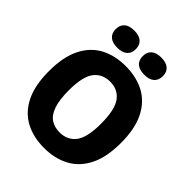

<svg xmlns="http://www.w3.org/2000/svg" viewBox="-261 -1103 1261 1261"><g transform="rotate(45 369.0 -472.5)"><path d="M369 10Q269 10 193.8 -30.2Q118.5 -70.5 76.8 -154.5Q35 -238.5 35 -370Q35 -501.5 76.8 -585.5Q118.5 -669.5 193.5 -709.8Q268.5 -750 369 -750Q469.5 -750 544.8 -709.5Q620 -669 661.8 -585Q703.5 -501 703.5 -370Q703.5 -239 661.5 -155Q619.5 -71 544.2 -30.5Q469 10 369 10ZM369 -134.5Q441.5 -134.5 481.5 -187Q521.5 -239.5 521.5 -366.5Q521.5 -498.5 481.2 -552Q441 -605.5 369 -605.5Q297 -605.5 256.8 -553.2Q216.5 -501 216.5 -373.5Q216.5 -285 234.5 -232.8Q252.5 -180.5 286.5 -157.5Q320.5 -134.5 369 -134.5ZM494.5 -795.5Q449 -795.5 425 -816.2Q401 -837 401 -875Q401 -913.5 425 -934.2Q449 -955 494.5 -955Q540 -955 564 -934.2Q588 -913.5 588 -875Q588 -837 564 -816.2Q540 -795.5 494.5 -795.5ZM243.5 -795.5Q198 -795.5 174 -816.2Q150 -837 150 -875Q150 -913.5 174 -934.2Q198 -955 243.5 -955Q289 -955 313 -934.2Q337 -913.5 337 -875Q337 -837 313 -816.2Q289 -795.5 243.5 -795.5Z"/></g></svg>

Font: Encode Sans Semi Condensed ExtraBold
Style: Regular
Weight: 800
Width: 4
Designer: Multiple Designers
Foundry: Impallari Type
Version: Version 3.000; ttfautohint (v1.8.3) -l 8 -r 50 -G 200 -x 14 